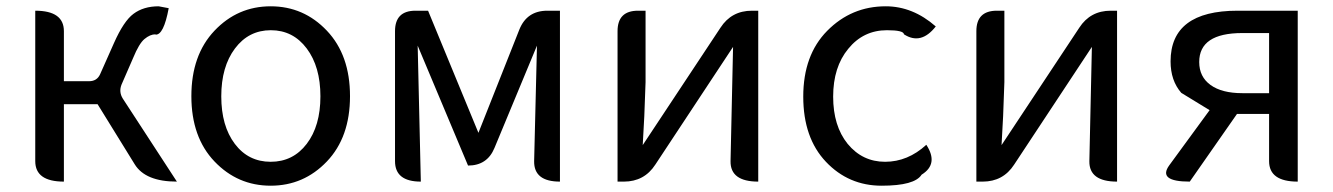

<svg xmlns="http://www.w3.org/2000/svg" viewBox="-20 -577 4235 610"><path d="M183 0Q92 0 92 -65V-543Q183 -543 183 -478V-319H263Q288 -319 298 -341L342 -440Q373 -510 404 -533Q436 -557 484 -557L516 -551Q500 -465 474 -467V-468Q457 -468 439 -453Q422 -439 403 -393L366 -308Q357 -285 370 -264L542 0Q442 0 408 -55L290 -246H183V0Z M1018.5 -64Q945 13 840 13Q735 13 661.5 -64Q588 -141 588 -271.5Q588 -402 661.5 -479.5Q735 -557 840 -557Q945 -557 1018.5 -479.5Q1092 -402 1092 -271.5Q1092 -141 1018.5 -64ZM726 -120Q769 -63 840 -63Q911 -63 954.5 -120Q998 -177 998 -271Q998 -365 954.5 -423Q911 -481 840.5 -481Q770 -481 726.5 -423Q683 -365 683 -271Q683 -177 726 -120Z M1317 0Q1235 0 1235 -65V-478Q1235 -543 1300 -543H1340L1500 -155L1630 -483Q1654 -543 1719 -543H1759V0Q1676 0 1677 -65L1686 -432L1551 -107Q1528 -51 1467 -51L1307 -432L1317 0Z M1942 0V-478Q1942 -543 2007 -543H2031V-316L2027 -208L2022 -116L2269 -489Q2304 -543 2369 -543H2389V0Q2300 0 2301 -65L2309 -428L2062 -54Q2027 0 1962 0Z M2923 -117Q2963 -56 2908 -22Q2886 13 2781 13Q2676 13 2604 -63Q2532 -139 2532 -270Q2532 -402 2608 -479Q2685 -557 2794 -557Q2880 -557 2953 -493Q2906 -433 2852 -468Q2851 -481 2798 -481Q2723 -481 2675 -422Q2627 -364 2627 -270Q2627 -177 2673 -120Q2720 -63 2792 -63Q2864 -63 2923 -117Z M3082 0V-478Q3082 -543 3147 -543H3171V-316L3167 -208L3162 -116L3409 -489Q3444 -543 3509 -543H3529V0Q3440 0 3441 -65L3449 -428L3202 -54Q3167 0 3102 0Z M4103 0Q4012 0 4012 -65V-215H3910L3760 0Q3657 0 3695 -52L3823 -227L3733 -282Q3699 -321 3699 -382Q3699 -543 3912 -543H4103V0ZM3927 -281H4012V-472H3927Q3790 -472 3790 -380Q3790 -333 3826 -307Q3862 -281 3927 -281Z"/></svg>

Font: Swei Toothpaste CJK TC
Style: Regular
Weight: 400
Version: Version 1.0